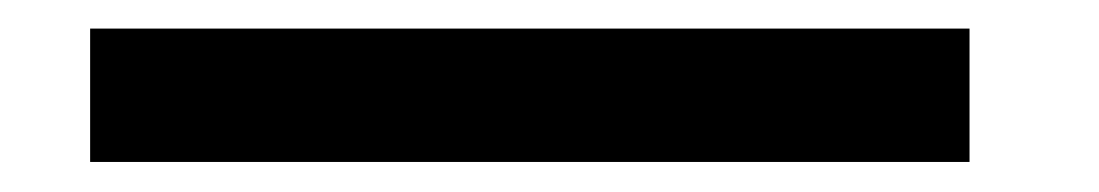

<svg xmlns="http://www.w3.org/2000/svg" viewBox="-20 34 750 131"><path d="M41.5 53.5H641.5V144.5H41.5Z"/></svg>

Font: League Mono Medium
Style: Regular
Weight: 500
Width: 6
Designer: Tyler Finck
Foundry: The League of Moveable Type / Tyler Finck
Version: Version 2.300;RELEASE